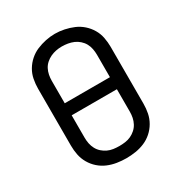

<svg xmlns="http://www.w3.org/2000/svg" viewBox="-176 -873 951 1008"><g transform="rotate(-30 300.0 -369.0)"><path d="M300 8Q272 8 243.5 3.5Q215 -1 189 -12Q163 -23 141.5 -42Q120 -61 105.5 -86Q91 -111 85.5 -139Q80 -167 80 -195V-540Q80 -568 85.5 -596.5Q91 -625 105.5 -649.5Q120 -674 141.5 -693Q163 -712 189 -723Q215 -734 243.5 -740Q272 -746 300 -746Q328 -746 356.5 -740Q385 -734 411 -723Q437 -712 458.5 -693Q480 -674 494.5 -649.5Q509 -625 514.5 -596.5Q520 -568 520 -540V-195Q520 -167 514.5 -139Q509 -111 494.5 -86Q480 -61 458.5 -42Q437 -23 411 -12Q385 -1 356.5 3.5Q328 8 300 8ZM437 -404V-540Q437 -558 433.5 -576Q430 -594 421.5 -609.5Q413 -625 399 -637.5Q385 -650 368.5 -657Q352 -664 334 -667Q316 -670 298 -670Q280 -670 262.5 -666.5Q245 -663 229 -655.5Q213 -648 199.5 -636Q186 -624 178 -608.5Q170 -593 166.5 -575.5Q163 -558 163 -540V-404ZM300 -66Q318 -66 336 -68.5Q354 -71 370 -78.5Q386 -86 399.5 -98Q413 -110 421.5 -126Q430 -142 433.5 -159.5Q437 -177 437 -195V-331H163V-195Q163 -177 166.5 -159.5Q170 -142 178.5 -126Q187 -110 200.5 -98Q214 -86 230 -78.5Q246 -71 264 -68.5Q282 -66 300 -66Z"/></g></svg>

Font: Bmono
Style: Regular
Weight: 400
Monospace: yes
Designer: Belleve Invis
Foundry: Belleve Invis
Version: Version 11.2.2; ttfautohint (v1.8.2)